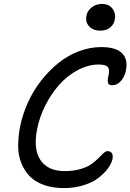

<svg xmlns="http://www.w3.org/2000/svg" viewBox="-20 -961 667 982"><path d="M493.2 -804.2Q456.5 -804.2 436.3 -825.9Q416 -847.7 421.9 -879.9Q426.8 -906.7 449.5 -923.8Q472.2 -940.9 501 -940.9Q538.1 -940.9 555.9 -916Q573.7 -891.1 566.9 -859.9Q563.5 -837.9 544.2 -821Q524.9 -804.2 493.2 -804.2ZM307.1 1Q249.5 1 204.8 -14.9Q160.2 -30.8 132.8 -58.8Q105.5 -86.9 89.4 -126Q73.2 -165 73 -211.4Q72.8 -257.8 82 -310.1Q94.7 -374.5 122.3 -435.5Q149.9 -496.6 189.9 -547.9Q230 -599.1 277.8 -637.9Q325.7 -676.8 382.6 -698.5Q439.5 -720.2 498 -720.2Q573.2 -720.2 604.5 -688.5Q635.7 -656.7 624 -600.1Q617.7 -568.8 598.6 -546.9Q579.6 -524.9 553.2 -524.9Q535.2 -524.9 532.2 -538.8Q529.3 -552.7 534.7 -572.8Q535.6 -578.1 536.1 -581.1Q541.5 -604.5 531.7 -617.7Q522 -630.9 484.9 -630.9Q431.2 -630.9 378.2 -602.8Q325.2 -574.7 283.9 -528.6Q242.7 -482.4 212.4 -422.9Q182.1 -363.3 169.9 -300.8Q149.4 -197.8 187.3 -141.8Q225.1 -85.9 311 -85.9Q356 -85.9 391.6 -96.4Q427.2 -106.9 447.8 -121.8Q468.3 -136.7 483.2 -151.9Q498 -167 509.3 -177.5Q520.5 -188 529.8 -188Q545.9 -188 552.5 -176.8Q559.1 -165.5 555.2 -147Q550.3 -124.5 532.2 -99.9Q514.2 -75.2 484.6 -52Q455.1 -28.8 408.4 -13.9Q361.8 1 307.1 1Z"/></svg>

Font: Shantell Sans Bouncy
Style: Italic
Weight: 400
Italic angle: -11.31°
Designer: Stephen Nixon, Anya Danilova, Shantell Martin
Foundry: Arrow Type
Version: Version 1.006;[9816181b4]